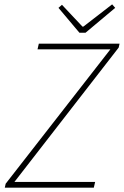

<svg xmlns="http://www.w3.org/2000/svg" viewBox="-20 -860 568 880"><path d="M2 0H410L416 -26H46L524 -642L528 -660H158L152 -634H486L6 -18ZM344 -710H372L508 -824L494 -840L362 -738H358L264 -838L248 -824Z"/></svg>

Font: Source Sans Pro ExtraLight
Style: Italic
Weight: 200
Italic angle: -11°
Designer: Paul D. Hunt
Foundry: Adobe Systems Incorporated
Version: Version 3.006;hotconv 1.0.111;makeotfexe 2.5.65597